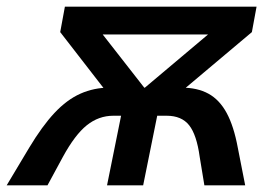

<svg xmlns="http://www.w3.org/2000/svg" viewBox="-62 -554 817 574"><path d="M-42 0 25 -112Q64 -177 101 -216.5Q138 -256 178.5 -274Q219 -292 265 -292H481Q528 -292 561 -274Q594 -256 615.5 -216.5Q637 -177 649 -112L671 0H549L535 -85Q526 -151 503.5 -179.5Q481 -208 436 -208H408L366 0H258L300 -208H277Q233 -208 197.5 -179.5Q162 -151 126 -85L80 0ZM370 -291 560 -451H245ZM266 -267 118 -458 132 -534H705L691 -458L464 -267Z"/></svg>

Font: MOST Montserrat SemiBold
Style: Italic
Weight: 600
Italic angle: -11.3°
Designer: Julieta Ulanovsky
Foundry: Julieta Ulanovsky
Version: Version 8.000;March 11, 2024;FontCreator 15.0.0.2926 64-bit